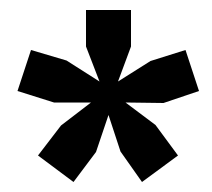

<svg xmlns="http://www.w3.org/2000/svg" viewBox="-20 -719 423 384"><path d="M56 -408 102 -468 162 -514H88L15 -537L42 -619L113 -598L179 -556L152 -626V-699H242V-626L216 -556L281 -597L351 -619L378 -537L307 -513L231 -514L291 -469L336 -408L264 -355L221 -416L197 -489L172 -415L127 -355Z"/></svg>

Font: Mukta ExtraBold
Style: Regular
Weight: 800
Designer: Girish Dalvi and Yashodeep Gholap
Foundry: Ek Type
Version: Version 2.538;PS 1.002;hotconv 16.6.51;makeotf.lib2.5.65220;